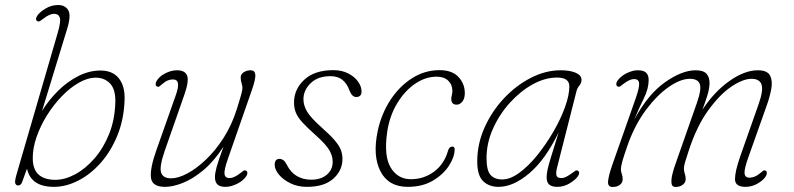

<svg xmlns="http://www.w3.org/2000/svg" viewBox="-20 -737 3165 765"><path d="M209.5 -604.5Q223.5 -652 218.2 -667Q213 -682 195.5 -682Q178 -682 154 -663.5Q145.5 -657 140 -653.5Q134.5 -650 129 -652.5Q118.5 -658.5 128 -673.5Q137 -688 160.8 -702.5Q184.5 -717 211.5 -717Q239.5 -717 251.8 -696.5Q264 -676 248 -623.5L147.5 -295Q175 -339.5 212.2 -376Q249.5 -412.5 292.5 -434.2Q335.5 -456 380.5 -456Q428 -456 452.8 -425.8Q477.5 -395.5 476.5 -343Q474.5 -264.5 448.8 -200Q423 -135.5 382 -89Q341 -42.5 292 -17.5Q243 7.5 194.5 7.5Q103.5 7.5 87.5 -65L68 -11Q63 2 52 2Q45 2 41.2 -5.5Q37.5 -13 46 -42.5ZM362 -427.5Q329 -427.5 293.8 -407.2Q258.5 -387 225.8 -353Q193 -319 167 -277.2Q141 -235.5 125.8 -191.5Q110.5 -147.5 110.5 -108Q110.5 -62 134 -41.2Q157.5 -20.5 200 -20.5Q238.5 -20.5 279.5 -42.5Q320.5 -64.5 356.2 -105.5Q392 -146.5 414.8 -203.2Q437.5 -260 439.5 -329Q441 -380.5 418.8 -404Q396.5 -427.5 362 -427.5Z M960.5 -57Q965 -55 965.5 -48.8Q966 -42.5 962 -36Q949.5 -17 925 -4.8Q900.5 7.5 878.5 7.5Q855.5 7.5 846 -2.5Q836.5 -12.5 836.5 -31Q836.5 -47 843.2 -71.8Q850 -96.5 870.5 -152.5Q832 -93.5 789.8 -58.5Q747.5 -23.5 708 -8Q668.5 7.5 637.5 7.5Q586 7.5 581.5 -28.8Q577 -65 603 -138.5L679 -353.5Q692 -389.5 689.2 -405Q686.5 -420.5 669 -420.5Q659.5 -420.5 649.8 -417Q640 -413.5 628 -403.5Q621 -397.5 616 -393.5Q611 -389.5 605 -392.5Q600.5 -395 600.2 -401Q600 -407 603 -412.5Q613 -431.5 637.2 -444.2Q661.5 -457 685.5 -457Q717 -457 725.5 -435.8Q734 -414.5 714 -358L636.5 -136.5Q614.5 -73 621.8 -49.8Q629 -26.5 662 -26.5Q690 -26.5 726.2 -45.8Q762.5 -65 800.2 -100.8Q838 -136.5 870.5 -187Q903 -237.5 923 -300.5Q938 -348.5 942 -364Q946 -379.5 946 -387.5Q946 -394.5 942.5 -405.5Q939 -416.5 939 -428.5Q939 -441.5 951.2 -449.2Q963.5 -457 979 -457Q995 -457 997.2 -440.5Q999.5 -424 984 -379.5L888 -104Q872.5 -60 874.5 -43.8Q876.5 -27.5 895 -27.5Q903 -27.5 913 -31.8Q923 -36 936 -46Q943.5 -51.5 949 -55.8Q954.5 -60 960.5 -57Z M1220 -21Q1258.5 -21 1282 -40.8Q1305.5 -60.5 1305.5 -92.5Q1305.5 -116 1292 -139Q1278.5 -162 1236 -200Q1203.5 -229 1185 -249.2Q1166.5 -269.5 1159 -287.8Q1151.5 -306 1151.5 -328.5Q1151.5 -381 1192.2 -419.2Q1233 -457.5 1308.5 -457.5Q1341.5 -457.5 1366.8 -444.8Q1392 -432 1406.2 -412.5Q1420.5 -393 1420.5 -372.5Q1420.5 -350.5 1399 -350.5Q1382.5 -350.5 1372.5 -376.5Q1362.5 -404 1344.5 -418.8Q1326.5 -433.5 1296.5 -433.5Q1246.5 -433.5 1217.8 -405.5Q1189 -377.5 1189 -341.5Q1189 -317 1203.5 -292.5Q1218 -268 1259.5 -231Q1294.5 -200 1312.8 -178.8Q1331 -157.5 1337.8 -140.2Q1344.5 -123 1344.5 -104Q1344.5 -57.5 1308 -25Q1271.5 7.5 1203 7.5Q1166 7.5 1137 -6.8Q1108 -21 1091.2 -41.5Q1074.5 -62 1074.5 -80.5Q1074.5 -104 1094 -104Q1101.5 -104 1108.8 -99Q1116 -94 1122.5 -81Q1138 -50 1163 -35.5Q1188 -21 1220 -21Z M1720 -431.5Q1674.5 -431.5 1632.8 -402.5Q1591 -373.5 1561.2 -323.2Q1531.5 -273 1522.5 -209.5Q1509 -114.5 1537 -68.8Q1565 -23 1617 -23Q1668.5 -23 1709 -52.8Q1749.5 -82.5 1765 -136Q1769.5 -153 1782.5 -153Q1791.5 -153 1791.5 -142Q1791.5 -112 1769 -77Q1746.5 -42 1704.8 -17.2Q1663 7.5 1604.5 7.5Q1528 7.5 1496 -54.2Q1464 -116 1485 -215.5Q1499.5 -283 1535 -337.8Q1570.5 -392.5 1621.2 -425Q1672 -457.5 1731.5 -457.5Q1781.5 -457.5 1806.8 -430.2Q1832 -403 1832 -366Q1832 -344.5 1822.2 -332.2Q1812.5 -320 1799.5 -320Q1778 -320 1778 -343Q1778 -349.5 1780.2 -358Q1782.5 -366.5 1782.5 -374.5Q1782.5 -399.5 1766 -415.5Q1749.5 -431.5 1720 -431.5Z M2199.5 -69Q2194.5 -49.5 2197 -38.5Q2199.5 -27.5 2216.5 -27.5Q2226.5 -27.5 2236.5 -32.8Q2246.5 -38 2257.5 -46Q2266.5 -53 2272 -56.2Q2277.5 -59.5 2282 -57Q2292.5 -51 2283.5 -36Q2274.5 -22 2251 -7.2Q2227.5 7.5 2200 7.5Q2180 7.5 2169 -1Q2158 -9.5 2158 -31Q2158 -43.5 2161.5 -60.5Q2165 -77.5 2175.5 -111.5Q2186 -145.5 2206 -210Q2153.5 -101.5 2089.5 -47Q2025.5 7.5 1966 7.5Q1928.5 7.5 1905 -15.2Q1881.5 -38 1881.5 -93.5Q1881.5 -163.5 1910.5 -228.5Q1939.5 -293.5 1987.8 -345Q2036 -396.5 2095 -426.8Q2154 -457 2214 -457Q2251 -457 2274 -447Q2297 -437 2297 -419Q2297 -406.5 2288.5 -396.2Q2280 -386 2277 -374ZM1918.5 -107Q1918.5 -58 1934.5 -40Q1950.5 -22 1981.5 -22Q2013 -22 2049.5 -48.8Q2086 -75.5 2121 -119Q2156 -162.5 2185 -212.5Q2214 -262.5 2231.2 -310.2Q2248.5 -358 2248.5 -393Q2248.5 -428 2199.5 -428Q2151.5 -428 2102.2 -400.8Q2053 -373.5 2011.2 -327.2Q1969.5 -281 1944 -223.8Q1918.5 -166.5 1918.5 -107Z M2669 -77 2756 -325Q2776 -381.5 2768.2 -402.2Q2760.5 -423 2729 -423Q2691.5 -423 2645 -390.8Q2598.5 -358.5 2555.2 -301Q2512 -243.5 2484 -168Q2466 -117 2460 -95.8Q2454 -74.5 2454 -61Q2454 -53.5 2457.5 -43.8Q2461 -34 2461 -24Q2461 -9 2449.8 -0.5Q2438.5 8 2421 8Q2400.5 8 2402.8 -15.2Q2405 -38.5 2420 -81L2513 -345.5Q2528 -388.5 2526.5 -405.2Q2525 -422 2506.5 -422Q2489 -422 2465 -403.5Q2458.5 -398.5 2452.5 -394Q2446.5 -389.5 2440.5 -392.5Q2436 -395 2435.5 -401Q2435 -407 2439 -413.5Q2451.5 -432.5 2475.8 -444.8Q2500 -457 2521 -457Q2544.5 -457 2554.5 -447.2Q2564.5 -437.5 2564.5 -418.5Q2564.5 -384 2545.8 -346.2Q2527 -308.5 2507 -260Q2561 -360.5 2629 -408.8Q2697 -457 2752 -457Q2783 -457 2795.5 -442.5Q2808 -428 2807 -402.5Q2806 -381 2797.8 -354.8Q2789.5 -328.5 2778.5 -299.5Q2826.5 -372.5 2887 -414.8Q2947.5 -457 2999 -457Q3037.5 -457 3048.2 -435.8Q3059 -414.5 3053 -382.2Q3047 -350 3035 -317L2963 -114Q2945.5 -66 2946.5 -47.5Q2947.5 -29 2966.5 -29Q2975 -29 2985.5 -32.8Q2996 -36.5 3007.5 -46Q3014.5 -52 3019.8 -56Q3025 -60 3030.5 -57Q3035 -55 3035.2 -48.8Q3035.5 -42.5 3032.5 -37Q3024 -20.5 3000.2 -6.5Q2976.5 7.5 2950.5 7.5Q2908.5 7.5 2908.5 -23.2Q2908.5 -54 2929 -113L3003 -323Q3022 -377.5 3014.2 -400.2Q3006.5 -423 2974 -423Q2940.5 -423 2894 -391.8Q2847.5 -360.5 2801.2 -296.5Q2755 -232.5 2723 -133Q2714 -104.5 2709.5 -90.5Q2705 -76.5 2705 -65Q2705 -54.5 2708.5 -44.8Q2712 -35 2712 -23Q2712 -9.5 2700.2 -0.8Q2688.5 8 2672 8Q2657 8 2655.5 -7.2Q2654 -22.5 2659 -42.8Q2664 -63 2669 -77Z"/></svg>

Font: Fraunces 9pt S100 Thin
Style: Italic
Weight: 100
Italic angle: -16°
Version: Version 1.000; ttfautohint (v1.8.3)